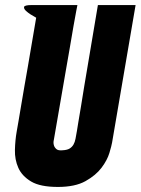

<svg xmlns="http://www.w3.org/2000/svg" viewBox="-20 -721 556 759"><path d="M286 -701Q286 -701 281.5 -678Q277 -655 270.5 -617.5Q264 -580 256 -532.5Q248 -485 239 -435L193 -169Q190 -157 193 -147Q195 -139 202.5 -132Q210 -125 228 -127Q246 -128 255.5 -134Q265 -140 270.5 -149.5Q276 -159 278.5 -172.5Q281 -186 284 -203Q285 -211 289.5 -237Q294 -263 300 -299.5Q306 -336 313 -380Q320 -424 328 -469Q346 -574 367 -701H516L423 -157Q421 -145 412.5 -116.5Q404 -88 381.5 -58Q359 -28 318 -5Q277 18 209 18Q139 18 103 -3.5Q67 -25 52.5 -57.5Q38 -90 39 -128.5Q40 -167 46 -201Q49 -216 53.5 -244Q58 -272 64 -306.5Q70 -341 76.5 -380Q83 -419 90 -457Q105 -547 123 -651Q97 -665 85 -676Q74 -685 75 -693Q76 -701 105 -701Z"/></svg>

Font: Relentless
Style: Condensed Bold Italic
Weight: 700
Width: 3
Italic angle: -7°
Designer: Sparks studio
Foundry: Sparks Studio
Version: Version 1.101